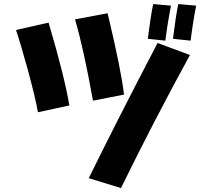

<svg xmlns="http://www.w3.org/2000/svg" viewBox="-20 -869 1040 961"><path d="M961.9 -840.8Q945.3 -757.8 934.1 -665.5L845.7 -674.8Q860.4 -792 872.1 -848.6ZM835.9 -840.8Q819.3 -757.8 807.6 -665.5L719.7 -674.8Q733.4 -783.2 746.6 -848.6ZM600.6 -395.5 445.3 -365.2Q398.4 -627 355.5 -772L518.6 -802.7Q587.4 -514.6 600.6 -395.5ZM930.7 -593.8Q750.5 -264.2 585.4 72.3L424.3 22.9Q558.1 -250.5 768.6 -653.8ZM327.1 -341.3 169.9 -307.1Q157.7 -377 121.1 -512.7Q85 -644.5 60.1 -718.8L223.1 -755.9Q302.7 -487.3 327.1 -341.3Z"/></svg>

Font: Droid Sans
Style: Regular
Weight: 400
Foundry: Ascender Corporation
Version: Version 1.00 build 114